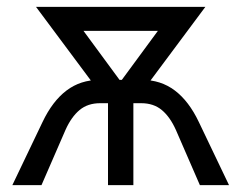

<svg xmlns="http://www.w3.org/2000/svg" viewBox="-20 -540 693 560"><path d="M104 -184 16 0H101L171 -161Q188 -199 212 -219Q236 -239 272 -239H295V0H369V-307H270Q215 -307 174 -276Q133 -245 104 -184ZM85 -520 266 -277 339 -293 172 -520ZM165 -450H508V-520H165ZM560 -184Q531 -245 490 -276Q449 -307 394 -307H295V0H369V-239H392Q428 -239 452 -219Q476 -199 493 -161L563 0H648ZM579 -520H492L325 -293L398 -277Z"/></svg>

Font: Fixel Variable
Style: Regular
Weight: 100
Width: 3
Designer: AlfaBravo + MacPaw
Foundry: Kyrylo Tkachov, Marchela Mozhyna, Serhii Makarenko, Maria Weinstein, Zakhar Kryvoshyya
Version: Version 1.211